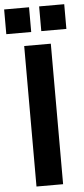

<svg xmlns="http://www.w3.org/2000/svg" viewBox="-81 -973 440 1006"><g transform="rotate(-5 139.0 -469.5)"><path d="M69 -739V0H209V-739ZM-19 -809H112V-939H-19ZM165 -809H297V-939H165Z"/></g></svg>

Font: Malmofest SemiBold
Style: Regular
Weight: 600
Designer: Jonny Pinhorn (Poppins), Kolossal
Version: Version 1.004;Glyphs 3.1.2 (3151)